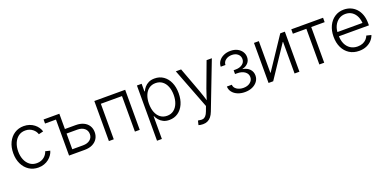

<svg xmlns="http://www.w3.org/2000/svg" viewBox="-7 -1384 4893 2428"><g transform="rotate(-20 2439.0 -170.0)"><path d="M290 10.3Q219.7 10.3 165.5 -25.1Q111.3 -60.5 80.8 -123.3Q50.3 -186 50.3 -267.6Q50.3 -350.1 80.8 -413.1Q111.3 -476.1 165.5 -511.5Q219.7 -546.9 290 -546.9Q332 -546.9 366.9 -534.7Q401.9 -522.5 429 -501.5Q456.1 -480.5 474.1 -454.1Q492.2 -427.7 500 -399.4L437 -384.3Q432.1 -401.9 420.2 -420.2Q408.2 -438.5 389.6 -453.6Q371.1 -468.8 346.2 -478.3Q321.3 -487.8 290 -487.8Q235.4 -487.8 196.5 -458.3Q157.7 -428.7 137.2 -379.2Q116.7 -329.6 116.7 -267.6Q116.7 -206.5 137.2 -157Q157.7 -107.4 196.5 -78.1Q235.4 -48.8 290 -48.8Q321.8 -48.8 347.2 -58.3Q372.6 -67.9 391.1 -83.5Q409.7 -99.1 421.6 -117.9Q433.6 -136.7 438.5 -154.8L501.5 -139.6Q494.1 -111.3 475.8 -84.5Q457.5 -57.6 430.2 -36.1Q402.8 -14.6 367.4 -2.2Q332 10.3 290 10.3Z M556.6 -484.4V-539.1H733.4V-484.4ZM756.8 -333.5H915Q976.1 -333.5 1019.8 -312.5Q1063.5 -291.5 1086.7 -254.2Q1109.9 -216.8 1109.9 -168Q1109.9 -119.1 1086.7 -81.3Q1063.5 -43.5 1019.8 -21.7Q976.1 0 915 0H703.6V-539.1H769V-61H914.6Q973.1 -61 1008.5 -89.8Q1043.9 -118.7 1043.9 -166Q1043.9 -214.4 1008.5 -243.4Q973.1 -272.5 914.6 -272.5H756.8Z M1654.8 -539.1V0H1589.8V-478H1305.2V0H1239.7V-539.1Z M1813 204.1V-539.1H1876.5V-436H1882.3Q1894 -462.9 1915.5 -488.3Q1937 -513.7 1970.5 -530.3Q2003.9 -546.9 2051.3 -546.9Q2118.2 -546.9 2168.7 -512Q2219.2 -477.1 2247.6 -414.3Q2275.9 -351.6 2275.9 -268.6Q2275.9 -184.6 2247.8 -121.8Q2219.7 -59.1 2169.2 -23.9Q2118.7 11.2 2051.8 11.2Q2004.9 11.2 1971.4 -5.6Q1938 -22.5 1916.5 -48.1Q1895 -73.7 1882.8 -101.1H1878.4V204.1ZM2043 -48.3Q2095.7 -48.3 2132.8 -76.9Q2169.9 -105.5 2189.7 -155.5Q2209.5 -205.6 2209.5 -269Q2209.5 -332.5 2189.9 -381.8Q2170.4 -431.2 2133.1 -459.2Q2095.7 -487.3 2043 -487.3Q1990.7 -487.3 1953.4 -459.7Q1916 -432.1 1896.5 -382.8Q1877 -333.5 1877 -269Q1877 -204.1 1896.5 -154.3Q1916 -104.5 1953.4 -76.4Q1990.7 -48.3 2043 -48.3Z M2373 198.2 2386.7 141.1 2403.8 143.1Q2430.7 149.9 2452.1 145.5Q2473.6 141.1 2490.7 122.1Q2507.8 103 2521 66.9L2544.9 2.9L2336.4 -539.1H2407.7L2532.7 -202.1Q2549.8 -157.7 2563 -113.5Q2576.2 -69.3 2589.8 -26.4H2567.9Q2581.5 -69.3 2595 -113.5Q2608.4 -157.7 2625 -202.1L2750.5 -539.1H2821.3L2578.6 90.8Q2563.5 130.4 2542.5 156.2Q2521.5 182.1 2494.1 194.6Q2466.8 207 2432.6 207Q2414.1 207 2398.7 204.3Q2383.3 201.7 2373 198.2Z M3070.8 6.8Q3016.6 6.8 2973.1 -11.5Q2929.7 -29.8 2904.1 -62.5Q2878.4 -95.2 2877.4 -137.7H2943.8Q2945.3 -99.1 2981.7 -74.5Q3018.1 -49.8 3070.3 -49.8Q3127 -49.8 3162.1 -78.4Q3197.3 -106.9 3197.3 -149.4Q3197.3 -194.8 3158.7 -222.9Q3120.1 -251 3056.2 -251H3028.3V-302.2H3056.2Q3110.4 -302.2 3146 -328.4Q3181.6 -354.5 3181.6 -397.9Q3181.6 -439 3151.1 -465.3Q3120.6 -491.7 3071.3 -491.7Q3022.9 -491.7 2988.8 -466.6Q2954.6 -441.4 2953.6 -399.9H2890.1Q2891.1 -443.4 2915.3 -476.3Q2939.5 -509.3 2980.5 -527.8Q3021.5 -546.4 3072.3 -546.4Q3124 -546.4 3163.1 -526.9Q3202.1 -507.3 3223.6 -474.4Q3245.1 -441.4 3245.1 -400.9Q3245.1 -353.5 3215.6 -321.8Q3186 -290 3139.2 -279.8V-277.3Q3199.7 -267.1 3232.4 -231.9Q3265.1 -196.8 3265.1 -146Q3265.1 -102.1 3240 -67.4Q3214.8 -32.7 3171.1 -12.9Q3127.4 6.8 3070.8 6.8Z M3803.7 0H3738.3V-425.3H3733.9L3450.7 0H3388.2V-539.1H3453.6V-112.8H3457.5L3741.7 -539.1H3803.7Z M4071.8 0V-480H3890.1V-539.1H4317.9V-480H4137.2V0Z M4606.9 11.2Q4531.2 11.2 4475.8 -24.2Q4420.4 -59.6 4390.4 -122.3Q4360.4 -185.1 4360.4 -266.6Q4360.4 -348.6 4390.4 -411.9Q4420.4 -475.1 4474.1 -511Q4527.8 -546.9 4597.7 -546.9Q4644.5 -546.9 4686.3 -530Q4728 -513.2 4760.5 -479.2Q4793 -445.3 4811.5 -394.8Q4830.1 -344.2 4830.1 -276.9V-250.5H4401.9V-307.1H4794.4L4764.6 -286.1Q4764.6 -344.7 4744.4 -390.4Q4724.1 -436 4686.8 -462.2Q4649.4 -488.3 4597.7 -488.3Q4546.4 -488.3 4507.8 -461.4Q4469.2 -434.6 4447.8 -389.9Q4426.3 -345.2 4426.3 -290.5V-258.8Q4426.3 -195.3 4448.2 -147.9Q4470.2 -100.6 4511 -74.2Q4551.8 -47.9 4606.9 -47.9Q4645.5 -47.9 4675 -60.1Q4704.6 -72.3 4724.9 -93.5Q4745.1 -114.7 4754.9 -140.6L4817.9 -125Q4805.7 -87.9 4776.9 -56.6Q4748 -25.4 4704.8 -7.1Q4661.6 11.2 4606.9 11.2Z"/></g></svg>

Font: Inter 18pt Light
Style: Regular
Weight: 300
Designer: Rasmus Andersson
Foundry: rsms
Version: Version 4.001;git-66647c0bb